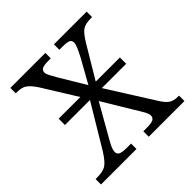

<svg xmlns="http://www.w3.org/2000/svg" viewBox="-147 -655 776 776"><g transform="rotate(-45 241.0 -267.5)"><path d="M479 -31V0H275V-31H293Q321 -31 331.5 -36.5Q342 -42 342 -55Q342 -64 335 -77Q328 -90 310 -119L234 -245L159 -113Q157 -109 149 -95Q141 -81 137.5 -71Q134 -61 134 -54Q134 -41 144.5 -36Q155 -31 182 -31H205V0H2V-31H11Q44 -31 61 -41.5Q78 -52 101 -88L212 -273H69V-309H193L103 -454Q84 -483 68.5 -493.5Q53 -504 28 -504H19V-535H219V-504H207Q179 -504 169.5 -498.5Q160 -493 160 -482Q160 -474 167 -460.5Q174 -447 184 -430L250 -320L307 -422Q317 -441 324 -457Q331 -473 331 -482Q331 -495 321 -499.5Q311 -504 285 -504H268V-535H455V-504H449Q418 -504 402 -494Q386 -484 364 -448L281 -309H419V-273H280L401 -81Q419 -51 434 -41Q449 -31 471 -31Z"/></g></svg>

Font: Noto Serif NarrowLight
Style: Regular
Weight: 300
Width: 4
Designer: Monotype Design Team
Foundry: Monotype Imaging Inc.
Version: Version 1.001